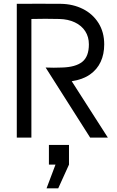

<svg xmlns="http://www.w3.org/2000/svg" viewBox="-20 -754 643 1052"><path d="M72 0V-733Q193 -734 314 -733Q380 -732 434 -705Q488 -678 519.5 -628Q551 -578 551 -511Q551 -457 531.5 -415Q512 -373 472.5 -345.5Q433 -318 373 -309L571 0H474L230 -384Q275 -382 319 -384Q394 -386 430.5 -415Q467 -444 467 -511Q467 -552 447 -583Q427 -614 390 -631.5Q353 -649 305 -650Q228 -652 152 -650V0ZM358 40V148L299 278H235L284 148H248V40Z"/></svg>

Font: Kreadon
Style: Regular
Weight: 400
Designer: kohakuno
Foundry: StudioGnu
Version: Version 1.000;Glyphs 3.1.2 (3151)